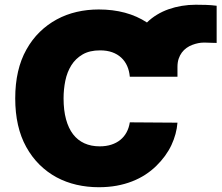

<svg xmlns="http://www.w3.org/2000/svg" viewBox="-20 -777 931 807"><path d="M44 -363.6Q44 -485.1 90.9 -568.5Q114.7 -611.2 147.2 -642.8Q179.7 -674.4 218.8 -695.5Q257.8 -716.6 302.4 -726.9Q346.9 -737.2 394.9 -737.2Q514.2 -737.2 597.7 -682.5Q616.5 -701 639.6 -715Q662.6 -729 688.9 -738.3Q715.2 -747.5 744 -752.3Q772.7 -757.1 802.6 -757.1Q824.9 -757.1 846.6 -756.4Q868.3 -755.7 890.6 -752.8V-596.6Q886 -596.6 878.6 -596.8Q871.1 -596.9 863.3 -597.3Q855.5 -597.7 848.2 -597.8Q840.9 -598 836.6 -598Q813.9 -598 788.4 -588.4Q775.6 -583.8 764.2 -575.6Q752.8 -567.5 744.3 -556.1Q735.8 -544.7 730.8 -529.7Q725.9 -514.6 725.9 -495.7V-454.5H525.6Q523.4 -479.4 514.4 -499.8Q505.3 -520.2 489.5 -534.8Q473.7 -549.4 451.5 -557.4Q429.3 -565.3 400.6 -565.3Q356.5 -565.3 327.1 -548.1Q297.6 -530.9 279.8 -502.5Q262.1 -474.1 254.6 -437.9Q247.2 -401.6 247.2 -363.6Q247.2 -313.6 257.5 -275.7Q267.8 -237.9 287.1 -212.7Q306.5 -187.5 334.7 -174.7Q362.9 -161.9 399.1 -161.9Q426.1 -161.9 448 -169Q469.8 -176.1 485.8 -189.1Q501.8 -202.1 511.9 -220.7Q522 -239.3 525.6 -262.8L725.9 -261.4Q722.3 -213.8 700.5 -167.1Q678.6 -120.4 636.7 -79.5Q616.1 -59.3 590.7 -42.8Q565.3 -26.3 535.2 -14.6Q505 -2.8 470 3.6Q435 9.9 394.9 9.9Q346.6 9.9 301.8 -0.4Q257.1 -10.7 218 -31.6Q179 -52.6 146.5 -84.5Q114 -116.5 90.2 -159.4Q44 -242.9 44 -363.6Z"/></svg>

Font: Inter P Black
Style: Regular
Weight: 900
Designer: Rasmus Andersson
Foundry: rsms
Version: Version 3.018;git-588b23468